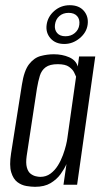

<svg xmlns="http://www.w3.org/2000/svg" viewBox="-20 -713 402 741"><path d="M115.3 8Q101.1 8 82.1 4.9Q63.1 1.8 47.2 -10.1Q31.2 -22 23.3 -48.1Q15.4 -74.2 22.7 -121L64.5 -386Q72.9 -440.7 92.4 -465.5Q111.9 -490.3 137.2 -496.9Q162.5 -503.6 187.6 -503.6Q220.5 -503.6 246.8 -492.1Q273.2 -480.5 280.2 -456.2L285.2 -495H347.6L277.6 0H225L236.5 -79.8Q228.5 -61.3 213.8 -41Q199.1 -20.7 175.3 -6.3Q151.4 8 115.3 8ZM135.5 -30.4Q157.9 -30.4 174.7 -42.8Q191.5 -55.2 203.3 -74.2Q215.1 -93.2 222.8 -114.2Q230.5 -135.2 234.7 -152.7Q238.9 -170.2 239.9 -179.3L273.6 -417.1Q271.6 -422.4 266 -433.7Q260.5 -445 246.4 -455.1Q232.4 -465.3 202.8 -465.3Q172 -465.3 156.1 -453.4Q140.2 -441.6 133.8 -420.8Q127.4 -399.9 122.6 -371.8L82.9 -110.9Q79.1 -83.5 83.6 -67Q88.1 -50.4 97.6 -42.9Q107.2 -35.4 117.6 -32.9Q128.1 -30.4 135.5 -30.4ZM228.2 -543.3Q193.9 -543.3 174.8 -565.2Q155.7 -587.2 160 -617.5Q164.3 -649 189.7 -671Q215 -692.9 249.3 -692.9Q285.2 -692.9 303.9 -670.8Q322.5 -648.8 318.2 -617.5Q313.9 -587.2 287.2 -565.2Q260.5 -543.3 228.2 -543.3ZM232.6 -573.1Q254.2 -573.1 268.9 -585.7Q283.7 -598.3 286.1 -617.5Q288.8 -638.6 277.6 -651Q266.4 -663.4 244.9 -663.4Q223.3 -663.4 209.1 -651Q194.8 -638.6 192.1 -617.5Q189.7 -598.3 200.4 -585.7Q211.1 -573.1 232.6 -573.1Z"/></svg>

Font: Alumni Sans Thin
Style: Italic
Weight: 100
Italic angle: -8°
Designer: Robert E. Leuschke
Foundry: Robert E. Leuschke
Version: Version 1.016